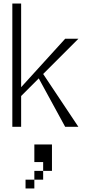

<svg xmlns="http://www.w3.org/2000/svg" viewBox="-20 -720 490 1090"><path d="M350 0H425L225 -300L425 -500H350L100 -225V-700H50V0H100V-175L200 -275ZM125 350H175V300H125ZM175 300H225V250H175ZM175 200H225V250H275V100H175Z"/></svg>

Font: LS-VG5000 Light
Style: Regular
Weight: 400
Designer: Justin Bihan, 2021
Foundry: Justin Bihan, 2021
Version: Version 1.000;Glyphs 3.1.2 (3151)